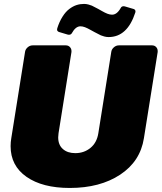

<svg xmlns="http://www.w3.org/2000/svg" viewBox="-20 -928 812 965"><path d="M402.5 -908.3Q413.3 -908.3 424.2 -905.4Q435 -902.5 441.7 -899.6Q448.3 -896.7 458.8 -890.8Q469.2 -885 473.3 -883.3Q475 -882.5 491.7 -872.9Q508.3 -863.3 520.4 -858.8Q532.5 -854.2 543.3 -854.2Q568.3 -854.2 587.5 -889.2Q591.7 -896.7 601.7 -896.7Q605.8 -896.7 607.5 -895.8L652.5 -882.5Q660.8 -879.2 660.8 -870.8V-868.3L660 -865Q620 -741.7 525.8 -741.7Q515 -741.7 504.2 -744.6Q493.3 -747.5 486.7 -750.4Q480 -753.3 469.6 -759.2Q459.2 -765 455 -766.7Q454.2 -766.7 436.7 -776.7Q419.2 -786.7 407.1 -791.2Q395 -795.8 384.2 -795.8Q360 -795.8 340.8 -760.8Q336.7 -753.3 325.8 -753.3Q321.7 -753.3 320 -754.2L275.8 -767.5Q266.7 -771.7 266.7 -779.2Q266.7 -780 267.1 -780.8Q267.5 -781.7 267.5 -781.7V-785Q278.3 -819.2 294.2 -844.2Q310 -869.2 328.3 -882.9Q346.7 -896.7 364.6 -902.5Q382.5 -908.3 402.5 -908.3ZM33.3 -193.3Q33.3 -214.2 36.7 -233.3L105.8 -666.7Q107.5 -680 118.8 -690Q130 -700 144.2 -700H310.8Q323.3 -700 331.2 -691.7Q339.2 -683.3 339.2 -671.7V-666.7L274.2 -258.3Q272.5 -243.3 272.5 -237.5Q272.5 -200 295.8 -179.2Q319.2 -158.3 358.3 -158.3Q402.5 -158.3 434.6 -184.6Q466.7 -210.8 474.2 -258.3L539.2 -666.7Q540.8 -680 552.1 -690Q563.3 -700 577.5 -700H744.2Q756.7 -700 764.6 -691.7Q772.5 -683.3 772.5 -671.7V-666.7L703.3 -233.3Q685 -116.7 583.8 -50Q482.5 16.7 330.8 16.7Q193.3 16.7 113.3 -39.2Q33.3 -95 33.3 -193.3Z"/></svg>

Font: BoonTook Mon
Style: Italic
Weight: 400
Italic angle: -9°
Designer: Sungsit Sawaiwan
Foundry: FontUni
Version: Version 3.0